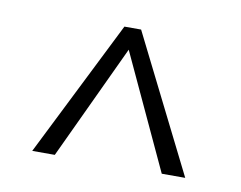

<svg xmlns="http://www.w3.org/2000/svg" viewBox="-46 -888 527 419"><g transform="rotate(10 217.5 -678.0)"><path d="M236 -829 387 -527H335L217 -781L98 -527H48L199 -829Z"/></g></svg>

Font: Fira Sans Extra Condensed ExtraLight
Style: Regular
Weight: 275
Width: 1
Designer: Carrois Corporate & Edenspiekermann AG
Foundry: Carrois Corporate GbR & Edenspiekermann AG
Version: Version 4.203